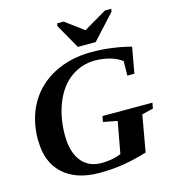

<svg xmlns="http://www.w3.org/2000/svg" viewBox="-126 -971 974 1084"><g transform="rotate(-15 361.0 -429.0)"><path d="M34 -255H33Q33 -379 85 -470Q138 -562 233 -611Q330 -661 451 -661Q570 -661 683 -631L656 -480H615L616 -565Q558 -608 460 -610Q382 -610 319 -565Q257 -521 222 -436Q187 -351 187 -246Q187 -149 229 -95Q271 -41 347 -41Q410 -41 462 -62L496 -247L414 -263L420 -296H712L706 -263L640 -247L602 -34Q530 -12 464 -1Q395 10 323 10Q186 10 110 -60Q34 -130 34 -255ZM625 -868 622 -852 491 -709H387L306 -852L308 -868H346L453 -789L588 -868Z"/></g></svg>

Font: Libra Serif Modern
Style: Bold Italic
Weight: 700
Italic angle: -12°
Designer: Stefan Peev, Context Ltd
Foundry: Stefan Peev, Context Ltd
Version: Version 1.000